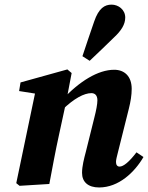

<svg xmlns="http://www.w3.org/2000/svg" viewBox="-20 -803 646 838"><path d="M338.1 -48.5C338.1 -8.3 365 15.2 412.6 15.2C497.9 15.2 567.2 -50.7 606.2 -117.7L575.7 -138.1C544.1 -96.7 519.1 -75.9 502 -75.9C492.2 -75.9 486.3 -82.9 486.3 -96.2C486.3 -106.2 490.2 -120 495 -139.3L542.2 -327.9C550.2 -359.5 554.8 -388.2 554.8 -415.1C554.8 -471.2 522 -498.5 478.6 -498.5C408.2 -498.5 326.6 -448.6 251 -366.9L251 -322.7C302.9 -373.6 347.3 -396.5 378.8 -396.5C394.3 -396.5 405.1 -386.9 405.1 -365.3C405.1 -348.9 400 -321.7 392 -290.6L354.8 -141C346.9 -110.8 338.1 -78 338.1 -48.5ZM195.3 0C209 -72.4 221.7 -142.9 237.5 -214.3L269.2 -360.7L292.7 -484.2L274 -500L69.6 -443.2L63.4 -405.6L189.9 -385.6L136.9 -414.7L51 -3.6L65.4 8L195.3 0ZM339.8 -557.7 371.4 -537.6C407.1 -571.9 443.2 -605.2 478.2 -640.2C509.3 -669.3 526.6 -696.3 526.6 -726.4C526.6 -761 496.6 -782.8 466.9 -782.8C437 -782.8 410.9 -767.5 391 -709.1C373.2 -658.8 356.8 -607.9 339.8 -557.7Z"/></svg>

Font: Source Serif Variable
Style: Italic
Weight: 389
Italic angle: -12°
Designer: Frank Grießhammer
Foundry: Adobe Systems Incorporated
Version: Version 3.001;hotconv 1.0.111;makeotfexe 2.5.65597